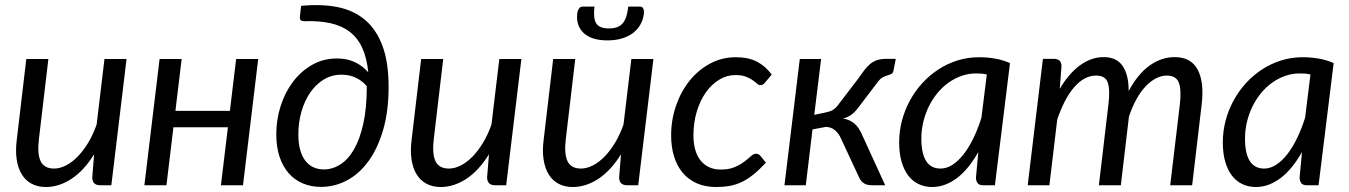

<svg xmlns="http://www.w3.org/2000/svg" viewBox="-20 -743 5410 770"><path d="M487.5 -506.5 426.5 0H382.5Q350 0 350 -32L357.5 -124.5Q317.5 -59.5 267.2 -26.2Q217 7 164 7Q132 7 107.5 -5.8Q83 -18.5 67.8 -43Q52.5 -67.5 47 -103Q41.5 -138.5 47.5 -184.5L85.5 -506.5H174L136 -184.5Q129 -125 143.2 -96Q157.5 -67 197 -67Q220 -67 244.5 -79.5Q269 -92 291.5 -115Q314 -138 333.8 -170.8Q353.5 -203.5 367.5 -243.5L399 -506.5Z M1015.5 -506.5 954.5 0H866L894 -232.5H675.5L647.5 0H559L620 -506.5H708.5L683.5 -298.5H902L927 -506.5Z M1452 -396Q1435.5 -417 1409.2 -430.2Q1383 -443.5 1350 -443.5Q1310 -443.5 1278 -423.8Q1246 -404 1223.5 -371Q1201 -338 1188.8 -294.8Q1176.5 -251.5 1176.5 -204.5Q1176.5 -168 1184 -141.5Q1191.5 -115 1205 -97.8Q1218.5 -80.5 1237.2 -72Q1256 -63.5 1278.5 -63.5Q1313 -63.5 1344.2 -83Q1375.5 -102.5 1399.2 -143.2Q1423 -184 1437 -246.8Q1451 -309.5 1451 -396ZM1187.5 -719.5Q1269 -727.5 1334 -714.5Q1399 -701.5 1444.5 -662.8Q1490 -624 1514.2 -558.2Q1538.5 -492.5 1538.5 -395Q1538.5 -298 1516.8 -223Q1495 -148 1458 -97Q1421 -46 1371.8 -19.8Q1322.5 6.5 1267.5 6.5Q1228 6.5 1195 -7.2Q1162 -21 1138.2 -47.8Q1114.5 -74.5 1101.2 -114Q1088 -153.5 1088 -205.5Q1088 -262.5 1105.2 -317Q1122.5 -371.5 1154.2 -414Q1186 -456.5 1231 -482.5Q1276 -508.5 1331.5 -508.5Q1371.5 -508.5 1402.2 -494.2Q1433 -480 1457 -453Q1451 -511.5 1432.5 -551.5Q1414 -591.5 1382.2 -615.8Q1350.5 -640 1305 -650Q1259.5 -660 1200.5 -658Q1189 -658 1185.2 -663.2Q1181.5 -668.5 1183 -678.5Z M2071 -506.5 2010 0H1966Q1933.5 0 1933.5 -32L1941 -124.5Q1901 -59.5 1850.8 -26.2Q1800.5 7 1747.5 7Q1715.5 7 1691 -5.8Q1666.5 -18.5 1651.2 -43Q1636 -67.5 1630.5 -103Q1625 -138.5 1631 -184.5L1669 -506.5H1757.5L1719.5 -184.5Q1712.5 -125 1726.8 -96Q1741 -67 1780.5 -67Q1803.5 -67 1828 -79.5Q1852.5 -92 1875 -115Q1897.5 -138 1917.2 -170.8Q1937 -203.5 1951 -243.5L1982.5 -506.5Z M2600.5 -506.5 2539.5 0H2495.5Q2463 0 2463 -32L2470.5 -124.5Q2430.5 -59.5 2380.2 -26.2Q2330 7 2277 7Q2245 7 2220.5 -5.8Q2196 -18.5 2180.8 -43Q2165.5 -67.5 2160 -103Q2154.5 -138.5 2160.5 -184.5L2198.5 -506.5H2287L2249 -184.5Q2242 -125 2256.2 -96Q2270.5 -67 2310 -67Q2333 -67 2357.5 -79.5Q2382 -92 2404.5 -115Q2427 -138 2446.8 -170.8Q2466.5 -203.5 2480.5 -243.5L2512 -506.5ZM2422 -629Q2440.5 -629 2454 -633.8Q2467.5 -638.5 2476.8 -649Q2486 -659.5 2491.5 -676Q2497 -692.5 2499.5 -716.5H2547.5Q2556.5 -716.5 2560 -708Q2563.5 -699.5 2562.5 -689.5Q2559.5 -664.5 2548.2 -644.5Q2537 -624.5 2518 -610.2Q2499 -596 2473.2 -588.5Q2447.5 -581 2416 -581Q2353 -581 2321.2 -610.2Q2289.5 -639.5 2295 -689.5Q2296 -699.5 2301.5 -708Q2307 -716.5 2315.5 -716.5H2364Q2358.5 -669 2371.2 -649Q2384 -629 2422 -629Z M3051.5 -91Q3025.5 -62.5 3002 -43.5Q2978.5 -24.5 2955 -13.2Q2931.5 -2 2906.2 2.5Q2881 7 2852 7Q2808 7 2774.2 -8Q2740.5 -23 2717.8 -50.2Q2695 -77.5 2683.2 -115.8Q2671.5 -154 2671.5 -200Q2671.5 -261.5 2690.8 -318Q2710 -374.5 2744.5 -418Q2779 -461.5 2826.8 -487.5Q2874.5 -513.5 2931 -513.5Q2981.5 -513.5 3015.5 -495.8Q3049.5 -478 3075 -444L3047 -410.5Q3043.5 -406.5 3039.2 -404Q3035 -401.5 3029.5 -401.5Q3022.5 -401.5 3015.8 -407.8Q3009 -414 2998 -421.8Q2987 -429.5 2970.8 -435.8Q2954.5 -442 2929 -442Q2894.5 -442 2864 -423.2Q2833.5 -404.5 2810.5 -372Q2787.5 -339.5 2774.2 -295Q2761 -250.5 2761 -199.5Q2761 -168.5 2768 -143.2Q2775 -118 2789 -100.2Q2803 -82.5 2823.2 -72.8Q2843.5 -63 2870.5 -63Q2904 -63 2926.8 -73Q2949.5 -83 2965 -94.8Q2980.5 -106.5 2991.2 -116.5Q3002 -126.5 3012.5 -126.5Q3022 -126.5 3029.5 -118L3051.5 -91Z M3419 -424Q3434.5 -446 3446.5 -461.8Q3458.5 -477.5 3471 -487.5Q3483.5 -497.5 3498.5 -502.2Q3513.5 -507 3535 -507H3572.5L3563.5 -461Q3561.5 -450 3555.2 -446.8Q3549 -443.5 3540.2 -441Q3531.5 -438.5 3521.2 -433.5Q3511 -428.5 3500.5 -414.5L3426 -316.5Q3418.5 -306.5 3411.5 -298.5Q3404.5 -290.5 3397 -284.8Q3389.5 -279 3380.8 -274.8Q3372 -270.5 3361 -268Q3389.5 -262.5 3407.2 -247Q3425 -231.5 3437 -203L3530 0H3479.5Q3456.5 0 3444.8 -7.8Q3433 -15.5 3426 -30L3352 -189Q3343.5 -208.5 3328 -221.2Q3312.5 -234 3291.5 -234L3238.5 -224L3211.5 0H3126L3187.5 -506.5H3273L3245.5 -282.5L3289 -291.5Q3299 -293.5 3306.5 -296Q3314 -298.5 3320.2 -302.2Q3326.5 -306 3332 -311.5Q3337.5 -317 3343 -324.5Z M3937.5 -444.5Q3926.5 -447 3915.8 -447.8Q3905 -448.5 3894.5 -448.5Q3864.5 -448.5 3836.5 -438.8Q3808.5 -429 3784 -411.5Q3759.5 -394 3739.5 -369.8Q3719.5 -345.5 3705.2 -316.5Q3691 -287.5 3683 -254.8Q3675 -222 3675 -187.5Q3675 -67 3752 -67Q3776.5 -67 3800 -82.2Q3823.5 -97.5 3844.8 -124.8Q3866 -152 3884 -189.2Q3902 -226.5 3916 -271ZM3903.5 -133.5Q3885.5 -101.5 3864.8 -75.5Q3844 -49.5 3820.8 -31.2Q3797.5 -13 3771.8 -3Q3746 7 3718.5 7Q3688.5 7 3664 -4.8Q3639.5 -16.5 3622.2 -39.2Q3605 -62 3595.5 -95.2Q3586 -128.5 3586 -171.5Q3586 -216.5 3597.2 -259.2Q3608.5 -302 3629.2 -340Q3650 -378 3679 -409.8Q3708 -441.5 3743.8 -464.8Q3779.5 -488 3820.5 -500.8Q3861.5 -513.5 3906.5 -513.5Q3939 -513.5 3969.8 -508.2Q4000.5 -503 4030.5 -490L3970 0H3924Q3906.5 0 3900.2 -9Q3894 -18 3894 -31Z M4101.5 0 4162.5 -507H4206.5Q4237 -507 4237 -477L4230 -387Q4267.5 -449.5 4312.2 -481.8Q4357 -514 4406 -514Q4457.5 -514 4482 -478.8Q4506.5 -443.5 4506.5 -378Q4544 -447.5 4591.2 -480.8Q4638.5 -514 4691 -514Q4756 -514 4783 -464Q4810 -414 4799 -322.5L4761 0H4673L4711.5 -322.5Q4718.5 -382 4707.8 -411Q4697 -440 4659.5 -440Q4638 -440 4616.8 -429.2Q4595.5 -418.5 4575.5 -397.8Q4555.5 -377 4538.2 -346.2Q4521 -315.5 4507.5 -275.5V-275L4475 0H4387L4425 -322.5Q4432.5 -382 4423 -411Q4413.5 -440 4376 -440Q4352 -440 4329.8 -428Q4307.5 -416 4287.8 -393.2Q4268 -370.5 4251 -337.8Q4234 -305 4220 -264L4188.5 0Z M5235.5 -444.5Q5224.5 -447 5213.8 -447.8Q5203 -448.5 5192.5 -448.5Q5162.5 -448.5 5134.5 -438.8Q5106.5 -429 5082 -411.5Q5057.5 -394 5037.5 -369.8Q5017.5 -345.5 5003.2 -316.5Q4989 -287.5 4981 -254.8Q4973 -222 4973 -187.5Q4973 -67 5050 -67Q5074.5 -67 5098 -82.2Q5121.5 -97.5 5142.8 -124.8Q5164 -152 5182 -189.2Q5200 -226.5 5214 -271ZM5201.5 -133.5Q5183.5 -101.5 5162.8 -75.5Q5142 -49.5 5118.8 -31.2Q5095.5 -13 5069.8 -3Q5044 7 5016.5 7Q4986.5 7 4962 -4.8Q4937.5 -16.5 4920.2 -39.2Q4903 -62 4893.5 -95.2Q4884 -128.5 4884 -171.5Q4884 -216.5 4895.2 -259.2Q4906.5 -302 4927.2 -340Q4948 -378 4977 -409.8Q5006 -441.5 5041.8 -464.8Q5077.5 -488 5118.5 -500.8Q5159.5 -513.5 5204.5 -513.5Q5237 -513.5 5267.8 -508.2Q5298.5 -503 5328.5 -490L5268 0H5222Q5204.5 0 5198.2 -9Q5192 -18 5192 -31Z"/></svg>

Font: Lato 2
Style: Italic
Weight: 400
Italic angle: -7°
Designer: Lukasz Dziedzic with Adam Twardoch and Botio Nikoltchev
Foundry: tyPoland Lukasz Dziedzic
Version: Version 2.015; 2015-08-06; http://www.latofonts.com/